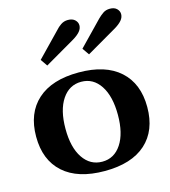

<svg xmlns="http://www.w3.org/2000/svg" viewBox="-116 -870 860 973"><g transform="rotate(-15 314.0 -384.0)"><path d="M145 -618 267 -744Q276 -755 292.5 -766.5Q309 -778 330 -778Q354 -778 367 -765.5Q380 -753 380 -737Q380 -720 367.5 -705Q355 -690 330 -675L170 -582ZM364 -618 486 -744Q499 -757 514 -767.5Q529 -778 550 -778Q574 -778 586.5 -765.5Q599 -753 599 -737Q599 -720 586.5 -705Q574 -690 549 -675L389 -582ZM22 -248Q22 -371 97.5 -439Q173 -507 314 -507Q454 -507 529.5 -439Q605 -371 605 -248Q605 -125 530 -57.5Q455 10 314 10Q173 10 97.5 -57.5Q22 -125 22 -248ZM451 -248Q451 -346 414 -402Q377 -458 314 -458Q251 -458 213.5 -402Q176 -346 176 -248Q176 -150 213.5 -94.5Q251 -39 314 -39Q377 -39 414 -95Q451 -151 451 -248Z"/></g></svg>

Font: Trirong
Style: Bold
Weight: 700
Designer: Katatrad Team
Foundry: CadsonDemak
Version: Version 1.001